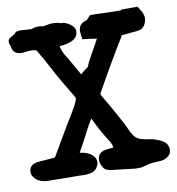

<svg xmlns="http://www.w3.org/2000/svg" viewBox="-86 -719 762 825"><g transform="rotate(-10 295.0 -306.0)"><path d="M462.4 35.6H437Q353 24.9 348.1 24.9Q334.5 24.9 317.9 19.3Q301.3 13.7 293 -12.7Q291 -20.5 291 -26.9Q291 -60.1 327.6 -66.4Q346.7 -68.8 365.7 -70.8L362.8 -70.3Q361.3 -62 361.3 -65.9Q361.3 -84.5 345.7 -106.4Q312.5 -157.2 282.2 -225.6Q282.2 -226.6 301.8 -226.6L295.4 -216.8Q278.3 -195.3 249 -135.7Q237.8 -114.3 214.8 -72.8L219.7 -72.3Q259.3 -66.4 276.9 -42Q282.7 -31.7 282.7 -22Q282.7 -16.6 280.8 -10.3Q272 12.2 256.1 18.3Q240.2 24.4 216.8 24.4Q209 23.4 148.4 23.4L54.2 22Q22.9 20 4.4 0.5Q-7.8 -12.7 -7.8 -27.3Q-7.8 -61 33.2 -65.4Q75.2 -69.3 106.4 -71.3Q170.4 -181.6 185.1 -205.6Q201.7 -231.4 219.2 -261.7Q233.9 -285.6 239.7 -305.7Q239.7 -309.6 203.1 -369.6Q176.3 -413.6 152.3 -460.4Q131.8 -499 109.4 -536.6Q105.5 -542 85.9 -542Q71.8 -542 47.9 -538.6Q24.9 -538.6 14.6 -547.9Q4.4 -557.1 2 -575.7Q2.4 -571.3 4.9 -570.3Q-2.9 -585.4 -2.9 -592.8Q-2.9 -606.9 6.8 -611.8Q16.6 -616.7 22.2 -620.8Q27.8 -625 29.8 -626Q33.7 -635.3 54.2 -635.3Q59.6 -635.3 69.8 -634.3Q83 -632.8 96.7 -632.8Q102.5 -632.8 101.1 -631.3Q116.7 -638.2 132.3 -638.2Q146.5 -638.2 150.9 -635.3Q166 -636.7 181.6 -640.1Q185.1 -641.1 190.9 -641.1Q220.2 -641.1 228 -636.2Q226.6 -635.3 237.8 -635.3L246.6 -634.3Q291 -616.7 291 -589.8Q291 -542.5 200.7 -538.6L208.5 -539.1L209 -546.4Q209 -520.5 234.9 -481.9Q242.7 -469.7 249.5 -457Q269.5 -420.4 279.8 -403.3Q280.8 -406.7 316.4 -432.6Q313.5 -429.7 313.5 -430.7Q316.4 -440.4 329.6 -465.3Q377.9 -550.8 377.9 -553.7Q377.9 -543 381.3 -542.5Q362.3 -543.9 344.2 -547.4Q335 -548.8 310.5 -551.3Q306.6 -579.6 306.6 -585Q306.6 -624.5 351.6 -630.4Q345.2 -630.4 341.8 -627Q344.2 -629.4 345.2 -630.9L361.3 -647.9Q387.7 -647.9 415 -646.5Q451.2 -645 479 -645Q497.1 -645 493.7 -644L497.6 -647.9H568.4L578.6 -631.3Q591.3 -613.3 591.3 -594.7Q591.3 -582 584.2 -567.9Q577.1 -553.7 562 -547.9Q553.7 -546.4 546.6 -545.2Q539.6 -543.9 476.6 -538.6Q483.9 -542 477.5 -532.7Q412.6 -427.2 345.7 -306.2Q346.7 -307.6 346.7 -307.6Q346.7 -303.2 347.2 -302.2Q355 -287.1 377 -251Q426.3 -163.6 436.5 -139.6Q444.8 -119.6 455.1 -105Q466.8 -90.8 485.1 -85.2Q503.4 -79.6 524.9 -77.6Q548.3 -73.7 577.1 -58.1Q598.6 -43.9 598.6 -19Q598.6 -2.4 585.9 7.8Q573.2 18.1 561 20.5Q545.4 22.9 532.2 22.9Q509.3 23.9 495.1 27.3V28.3Z"/></g></svg>

Font: X Typewriter
Style: Bold
Weight: 700
Designer: GGBot
Version: 0.10